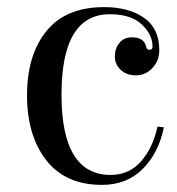

<svg xmlns="http://www.w3.org/2000/svg" viewBox="-20 -500 499 540"><path d="M289 -460Q153 -460 153 -234Q153 -8 291 -8Q343 -8 376.5 -46Q410 -84 423 -144L441 -142Q426 -69 381 -24.5Q336 20 267 20Q164 20 110 -49.5Q56 -119 56 -232Q56 -345 110.5 -412.5Q165 -480 273 -480Q342 -480 385 -450Q428 -420 428 -359Q428 -329 408.5 -308.5Q389 -288 362.5 -288Q336 -288 319.5 -303.5Q303 -319 303 -341.5Q303 -364 316 -379.5Q329 -395 351 -395Q385 -395 391 -369Q392 -360 400.5 -360Q409 -360 409 -369Q409 -403 378.5 -431.5Q348 -460 289 -460Z"/></svg>

Font: Elsie
Style: Regular
Weight: 400
Designer: Alejandro Inler
Foundry: Alejandro Inler
Version: 1.002